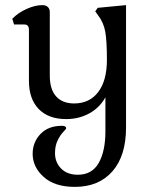

<svg xmlns="http://www.w3.org/2000/svg" viewBox="-20 -482 603 755"><path d="M475.6 19.5V-461.9L364.3 -451.2L354.5 -437.5L364.3 -423.8Q387.7 -393.6 394 -356.9Q400.4 -320.3 400.4 -247.1Q400.4 -165 366.2 -120.1Q332 -75.2 271.5 -75.2Q225.6 -75.2 200.7 -103Q175.8 -130.9 175.8 -184.6V-434.6Q175.8 -447.3 168 -454.6Q160.2 -461.9 146.5 -461.9Q118.2 -461.9 84.5 -446.8Q50.8 -431.6 28.3 -408.2L35.2 -385.7H76.2Q93.8 -385.7 93.8 -364.3V-164.1Q93.8 -92.8 132.3 -53.2Q170.9 -13.7 240.2 -13.7Q291 -13.7 332 -36.6Q373 -59.6 394.5 -99.6V34.2Q394.5 112.3 368.2 158.7Q341.8 205.1 286.1 205.1Q244.1 205.1 220.2 180.7Q196.3 156.2 196.3 120.1Q196.3 90.8 207 69.3Q217.8 47.9 229 36.6Q240.2 25.4 240.2 22.5Q240.2 12.7 223.6 12.7Q169.9 12.7 139.2 44.9Q108.4 77.1 108.4 123Q108.4 174.8 151.9 213.9Q195.3 252.9 274.4 252.9Q368.2 252.9 421.9 191.9Q475.6 130.9 475.6 19.5Z"/></svg>

Font: Kurale
Style: Regular
Weight: 400
Version: 1.0; ttfautohint (v1.3)